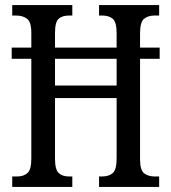

<svg xmlns="http://www.w3.org/2000/svg" viewBox="-20 -734 673 754"><path d="M28 0V-41H47Q73 -41 88 -54.5Q103 -68 103 -111V-503H26V-547H103V-605Q103 -648 86 -660.5Q69 -673 43 -673H28V-714H264V-673H251Q225 -673 210.5 -660.5Q196 -648 196 -604V-547H438V-603Q438 -647 423 -660Q408 -673 381 -673H369V-714H605V-673H587Q561 -673 545.5 -660Q530 -647 530 -603V-547H607V-503H530V-108Q530 -66 546 -53.5Q562 -41 587 -41H605V0H369V-41H381Q408 -41 423 -54.5Q438 -68 438 -112V-349H196V-111Q196 -68 210.5 -54.5Q225 -41 251 -41H264V0ZM196 -398H438V-503H196Z"/></svg>

Font: Noto Serif Ethiopic ExtraCondensed
Style: Regular
Weight: 400
Width: 2
Designer: Monotype Design Team
Foundry: Monotype Imaging Inc.
Version: Version 2.102; ttfautohint (v1.8.4.7-5d5b)